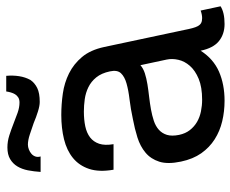

<svg xmlns="http://www.w3.org/2000/svg" viewBox="-84 -668 762 635"><g transform="rotate(-90 297.5 -350.0)"><path d="M399.9 -267.1Q389.6 -257.8 373 -252.4Q356.4 -247.1 336.7 -243.9Q316.9 -240.7 295.4 -238.3Q273.9 -235.8 253.7 -232.2Q233.4 -228.5 215.8 -222.7Q198.2 -216.8 186.3 -206.1Q174.3 -195.3 169.4 -179.2Q164.6 -163.1 169.4 -139.2Q173.8 -118.2 185.3 -103.5Q196.8 -88.9 212.4 -79.8Q228 -70.8 247.1 -66.9Q266.1 -63 285.6 -63Q327.6 -63 355 -74.5Q382.3 -85.9 397.7 -103.5Q413.1 -121.1 417.7 -141.6Q422.4 -162.1 418.5 -180.2ZM594.7 -2Q574.2 11.2 536.1 11.2Q502.9 11.2 479.7 -7.3Q456.5 -25.9 447.8 -67.9Q420.9 -25.9 378.7 -7.3Q336.4 11.2 282.2 11.2Q247.1 11.2 214.4 3.4Q181.6 -4.4 154.8 -21.5Q127.9 -38.6 108.6 -65.9Q89.4 -93.3 81.1 -132.8Q71.8 -176.8 80.8 -204.8Q89.8 -232.9 110.6 -250.2Q131.3 -267.6 160.6 -276.9Q189.9 -286.1 221.7 -292Q255.4 -299.3 286.1 -303Q316.9 -306.6 339.4 -313Q361.8 -319.3 373.3 -331.5Q384.8 -343.8 379.4 -368.2Q373.5 -396 359.6 -413.1Q345.7 -430.2 327.1 -439.2Q308.6 -448.2 287.6 -451.2Q266.6 -454.1 246.6 -454.1Q219.7 -454.1 197.8 -449.5Q175.8 -444.8 161.1 -433.6Q146.5 -422.4 140.1 -403.6Q133.8 -384.8 138.7 -356H54.2Q45.9 -403.8 56.9 -436.8Q67.9 -469.7 93 -490.2Q118.2 -510.7 155 -519.8Q191.9 -528.8 235.4 -528.8Q270.5 -528.8 306.2 -523.7Q341.8 -518.6 372.8 -503.2Q403.8 -487.8 427 -460.2Q450.2 -432.6 460 -387.2L516.6 -121.1Q519.5 -106 522.5 -95Q525.4 -84 529.3 -76.9Q533.2 -69.8 539.3 -66.4Q545.4 -63 555.7 -63Q561 -63 567.4 -64.2Q573.7 -65.4 580.6 -67.9ZM364.7 -710.9Q366.7 -688.5 363.5 -668.2Q360.4 -647.9 351.1 -630.9Q341.3 -616.7 324.5 -608.4Q307.6 -600.1 278.3 -600.1Q265.6 -600.1 246.8 -606Q228 -611.8 208.5 -620.1Q189 -627 170.2 -633.1Q151.4 -639.2 137.2 -639.2Q129.4 -639.2 121.1 -636Q112.8 -632.8 106.7 -627.4Q100.6 -622.1 97.9 -614.3Q95.2 -606.4 98.1 -597.2H46.9Q48.3 -619.1 52.2 -639.2Q56.2 -659.2 65.2 -674.1Q74.2 -689 89.4 -698Q104.5 -707 127.9 -707Q147.9 -707 167.7 -700.7Q187.5 -694.3 206.1 -687Q224.6 -679.7 242.4 -673.3Q260.3 -667 276.4 -667Q286.6 -667 293.2 -671.1Q299.8 -675.3 303.7 -681.6Q307.6 -688 309.8 -695.8Q312 -703.6 313 -710.9Z"/></g></svg>

Font: XB Khoramshahr
Style: Oblique
Weight: 400
Italic angle: 12°
Designer: Behnam
Foundry: Irmug
Version: Version 8.005 2009